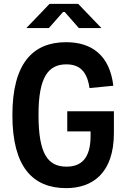

<svg xmlns="http://www.w3.org/2000/svg" viewBox="-20 -960 660 992"><path d="M327.5 -385V-281H448V-257.5C448 -140.5 398.5 -99 324 -99C228 -99 179 -163 179 -366C178.5 -560.5 229 -627.5 322.5 -627.5C387.5 -627.5 429.5 -595.5 442.5 -505L565.5 -517C546.5 -676.5 452 -742 321.5 -742C149.5 -742 44 -632.5 44 -365C44 -97 149.5 12 322 12C456.5 12 568.5 -64 568.5 -273V-385ZM116 -815H232.5L310 -903L387.5 -815H504L384 -940H236Z"/></svg>

Font: Monaspace Neon SemiBold
Style: Regular
Weight: 600
Designer: Riley Cran & the Lettermatic Team
Foundry: Lettermatic
Version: Version 1.200 (Monaspace Neon)